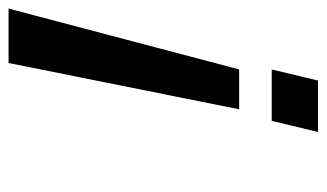

<svg xmlns="http://www.w3.org/2000/svg" viewBox="-177 -585 762 448"><g transform="rotate(-90 204.0 -361.0)"><path d="M408 -722H281L173 -184H266ZM240 0 266 -108H146L120 0Z"/></g></svg>

Font: Perun SemiBold Italic
Style: Regular
Weight: 400
Italic angle: -12°
Foundry: Copyright (c) Stefan Peev, Context Ltd, 2016
Version: Version 1.026